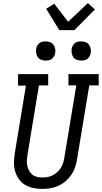

<svg xmlns="http://www.w3.org/2000/svg" viewBox="-20 -1215 659 1243"><path d="M254 8Q224 8 195 2Q166 -4 142 -18.5Q118 -33 102 -56Q86 -79 78 -106.5Q70 -134 70.5 -164Q71 -194 76 -225L148 -661H97V-735H292V-662H232L158 -213Q155 -194 154 -176.5Q153 -159 156.5 -142Q160 -125 168 -110Q176 -95 189 -84.5Q202 -74 219.5 -70Q237 -66 255 -66Q272 -66 289 -69Q306 -72 322 -80.5Q338 -89 352 -102Q366 -115 375 -130.5Q384 -146 389.5 -163Q395 -180 397 -197L474 -662H423V-735H619V-662H558L479 -185Q475 -159 466.5 -133.5Q458 -108 442.5 -84.5Q427 -61 405.5 -42.5Q384 -24 358.5 -12.5Q333 -1 306.5 3.5Q280 8 254 8ZM505 -823Q491 -823 477 -828Q463 -833 455 -844.5Q447 -856 444.5 -870.5Q442 -885 444 -900Q446 -910 451.5 -920Q457 -930 465.5 -936.5Q474 -943 484.5 -945Q495 -947 506 -947Q520 -947 534 -942Q548 -937 556 -925.5Q564 -914 567 -899.5Q570 -885 567 -870Q565 -860 559.5 -850Q554 -840 545.5 -833.5Q537 -827 526.5 -825Q516 -823 505 -823ZM275 -823Q261 -823 247 -828Q233 -833 225 -844.5Q217 -856 214.5 -870.5Q212 -885 214 -900Q216 -910 221.5 -920Q227 -930 235.5 -936.5Q244 -943 254.5 -945Q265 -947 276 -947Q290 -947 304 -942Q318 -937 326 -925.5Q334 -914 337 -899.5Q340 -885 337 -870Q335 -860 329.5 -850Q324 -840 315.5 -833.5Q307 -827 296.5 -825Q286 -823 275 -823ZM364 -1020 279 -1158 331 -1191 421 -1074 549 -1195 594 -1154 462 -1020Z"/></svg>

Font: Iosevka HT Extended
Style: Italic
Weight: 400
Width: 7
Italic angle: -9°
Monospace: yes
Designer: Belleve Invis
Foundry: Belleve Invis
Version: Version 32.3.0; ttfautohint (v1.8.4)